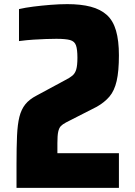

<svg xmlns="http://www.w3.org/2000/svg" viewBox="-20 -836 656 930"><path d="M60 74V-40Q60 -123 62.5 -178.5Q65 -234 74 -270Q83 -306 102.5 -330.5Q122 -355 157 -373L296 -448Q318 -459 331 -470Q344 -481 349.5 -500.5Q355 -520 355 -556Q355 -597 348 -616.5Q341 -636 319.5 -642Q298 -648 253 -648Q230 -648 202.5 -647Q175 -646 142.5 -644Q110 -642 72 -637V-792Q102 -799 141.5 -804Q181 -809 224.5 -812.5Q268 -816 306 -816Q372 -816 419.5 -803.5Q467 -791 497.5 -763.5Q528 -736 542 -687.5Q556 -639 556 -568Q556 -491 545 -443.5Q534 -396 510 -368Q486 -340 449 -319L300 -243Q283 -234 274.5 -225Q266 -216 262 -198Q258 -180 258 -143V-94H556V74Z"/></svg>

Font: Farlight84_Sys_V01
Style: Bold
Weight: 700
Designer: Monotype Design Team, Nadine Chahine and Nizar Qandah
Foundry: Monotype Imaging Inc.
Version: Version 2.004;October 31, 2024;FontCreator 14.0.0.2814 64-bi